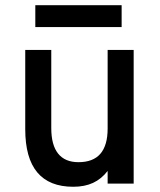

<svg xmlns="http://www.w3.org/2000/svg" viewBox="-20 -702 612 734"><path d="M260 12Q168.5 12 122.5 -43Q76.5 -98 76.5 -208V-511H176V-212.5Q176 -147.5 202.2 -114.8Q228.5 -82 280 -82Q336 -82 363.8 -114.2Q391.5 -146.5 391.5 -210.5V-511H491V0H391.5V-48.5Q367.5 -17.5 335.5 -2.8Q303.5 12 260 12ZM115 -598.5V-682H445V-598.5Z"/></svg>

Font: Overpass Medium
Style: Regular
Weight: 500
Designer: Delve Withrington, Dave Bailey, Thomas Jockin
Foundry: Delve Fonts LLC
Version: Version 4.000